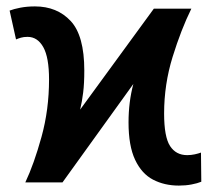

<svg xmlns="http://www.w3.org/2000/svg" viewBox="-20 -569 658 599"><path d="M59 0Q86 -57 109.5 -142Q133 -227 133 -321Q133 -390 115 -422Q97 -454 66 -454Q54 -454 45.5 -451.5Q37 -449 30 -446L10 -536Q23 -541 43.5 -545Q64 -549 89 -549Q158 -549 200.5 -503.5Q243 -458 243 -349Q243 -309 239.5 -280.5Q236 -252 230 -227L460 -542H577Q545 -477 518.5 -391.5Q492 -306 492 -215Q492 -142 510.5 -113.5Q529 -85 564 -85Q576 -85 587.5 -87.5Q599 -90 607 -93L608 -2Q596 3 577.5 6.5Q559 10 538 10Q493 10 457.5 -8.5Q422 -27 401.5 -70.5Q381 -114 381 -187Q381 -251 396 -307L175 0Z"/></svg>

Font: Noto Sans SemiCondensed SemiBold
Style: Regular
Weight: 600
Width: 4
Designer: Monotype Design Team
Foundry: Monotype Imaging Inc.
Version: Version 2.013; ttfautohint (v1.8.4.7-5d5b)